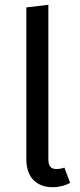

<svg xmlns="http://www.w3.org/2000/svg" viewBox="-20 -770 333 802"><path d="M200 12C227 12 253 5 273 -6L249 -70C239 -66 228 -64 215 -64C191 -64 182 -78 182 -106V-750L90 -739V-104C90 -29 133 12 200 12Z"/></svg>

Font: FSans
Style: Regular
Weight: 400
Designer: Carrois Corporate & Edenspiekermann AG
Foundry: Carrois Corporate GbR & Edenspiekermann AG
Version: Version 4.106;PS 004.106;hotconv 1.0.70;makeotf.lib2.5.58329